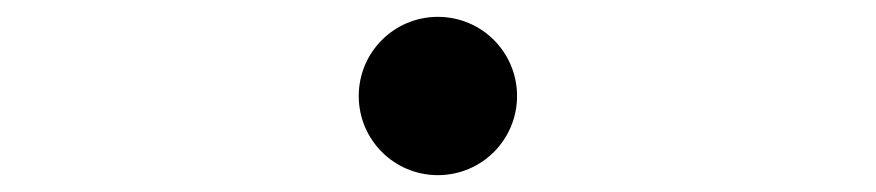

<svg xmlns="http://www.w3.org/2000/svg" viewBox="-20 -494 1040 228"><path d="M500 -474C448 -474 406 -432 406 -380C406 -328 448 -286 500 -286C552 -286 594 -328 594 -380C594 -432 552 -474 500 -474Z"/></svg>

Font: Noto Sans CJK SC Light
Style: Regular
Weight: 300
Designer: Ryoko NISHIZUKA 西塚涼子 (kana, bopomofo & ideographs); Paul D. Hunt (Latin, Greek & Cyrillic); Sandoll Communications 산돌커뮤니
Foundry: Adobe
Version: Version 2.004;hotconv 1.0.118;makeotfexe 2.5.65603